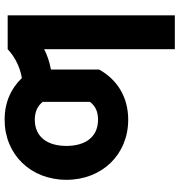

<svg xmlns="http://www.w3.org/2000/svg" viewBox="7 -568 776 830"><g transform="rotate(-90 395.0 -153.0)"><path d="M597.2 214.8H743.7V-507.8H597.2C572.8 -484.4 529.8 -456.1 472.7 -446.3C428.2 -493.2 367.7 -521 292.5 -521C142.6 -521 32.7 -408.7 32.7 -253.9C32.7 -99.1 142.6 13.2 292.5 13.2C391.6 13.2 466.3 -35.2 509.3 -112.3V-320.8C543.5 -327.1 572.8 -337.4 597.2 -350.1ZM179.2 -253.9C179.2 -334.5 216.8 -390.6 292.5 -390.6C328.1 -390.6 352.5 -377.9 369.6 -356.4V-152.3C353 -129.9 329.1 -117.2 292.5 -117.2C216.8 -117.2 179.2 -173.3 179.2 -253.9Z"/></g></svg>

Font: Giphurs ExtraBold
Style: Regular
Weight: 800
Version: Version 1.000